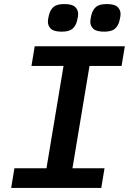

<svg xmlns="http://www.w3.org/2000/svg" viewBox="-20 -926 640 946"><path d="M35 0 51 -97H209L293 -601H135L151 -698H595L579 -601H421L337 -97H495L479 0ZM284 -770Q246 -770 231 -784Q216 -798 216 -819Q216 -824 217 -831.5Q218 -839 221 -851Q227 -877 243.5 -891.5Q260 -906 297 -906Q335 -906 350 -892Q365 -878 365 -857Q365 -852 364 -844.5Q363 -837 360 -825Q354 -799 337.5 -784.5Q321 -770 284 -770ZM493 -770Q455 -770 440 -784Q425 -798 425 -819Q425 -824 426 -831.5Q427 -839 430 -851Q436 -877 452.5 -891.5Q469 -906 506 -906Q544 -906 559 -892Q574 -878 574 -857Q574 -852 573 -844.5Q572 -837 569 -825Q563 -799 546.5 -784.5Q530 -770 493 -770Z"/></svg>

Font: IBM Plex Mono SemiBold
Style: Italic
Weight: 600
Italic angle: -9°
Monospace: yes
Designer: Mike Abbink, Paul van der Laan, Pieter van Rosmalen
Foundry: Bold Monday
Version: Version 2.3